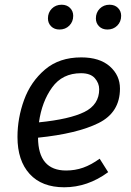

<svg xmlns="http://www.w3.org/2000/svg" viewBox="-20 -781 556 813"><path d="M141 -198Q142 -59 260 -59Q298 -59 332 -71Q366 -83 402 -109L438 -52Q351 12 252 12Q157 12 105.5 -44.5Q54 -101 54 -201Q54 -281 82 -358Q110 -435 170.5 -486.5Q231 -538 324 -538Q402 -538 445 -500Q488 -462 488 -406Q488 -305 397.5 -260Q307 -215 141 -198ZM400 -403Q400 -429 381.5 -450Q363 -471 323 -471Q244 -471 200.5 -410.5Q157 -350 145 -263Q275 -276 337.5 -307Q400 -338 400 -403ZM183 -703Q183 -728 199.5 -744.5Q216 -761 241 -761Q263 -761 276.5 -747.5Q290 -734 290 -714Q290 -689 273.5 -672.5Q257 -656 232 -656Q210 -656 196.5 -669.5Q183 -683 183 -703ZM386 -703Q386 -728 402.5 -744.5Q419 -761 444 -761Q466 -761 479.5 -747.5Q493 -734 493 -714Q493 -689 476.5 -672.5Q460 -656 435 -656Q413 -656 399.5 -669.5Q386 -683 386 -703Z"/></svg>

Font: FiraGO Book
Style: Italic
Weight: 350
Italic angle: -8°
Designer: bBox Type GmbH
Foundry: bBox Type GmbH
Version: Version 1.001